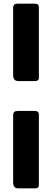

<svg xmlns="http://www.w3.org/2000/svg" viewBox="-20 -867 285 1052"><path d="M80 -423Q52 -423 52 -456V-821Q52 -836 58 -841.5Q64 -847 77 -847H170Q193 -847 193 -828V-441Q193 -423 173 -423ZM80 165Q52 165 52 132V-233Q52 -248 58 -253.5Q64 -259 77 -259H170Q193 -259 193 -240V147Q193 165 173 165Z"/></svg>

Font: Libre Franklin Thin Black
Style: Regular
Weight: 900
Version: Version 3.000